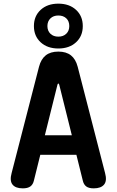

<svg xmlns="http://www.w3.org/2000/svg" viewBox="-20 -1023 640 1053"><path d="M226 -281H374L305 -558Q303 -565 300 -565Q297 -565 295 -558ZM434 -33 399 -174H201L166 -33Q161 -11 146.5 -0.5Q132 10 105 10Q65 10 48.5 -11Q32 -32 44 -75L194 -657Q205 -699 231 -719.5Q257 -740 300 -740Q343 -740 369 -719.5Q395 -699 406 -657L556 -75Q568 -32 551 -11Q534 10 494 10Q467 10 453 -0.5Q439 -11 434 -33ZM300 -757Q240 -757 203 -791Q166 -825 166 -880Q166 -935 203 -969Q240 -1003 300 -1003Q360 -1003 397 -969Q434 -935 434 -880Q434 -825 397 -791Q360 -757 300 -757ZM300 -822Q327 -822 343.5 -838Q360 -854 360 -880Q360 -907 343.5 -922.5Q327 -938 300 -938Q273 -938 256.5 -922Q240 -906 240 -880Q240 -854 256.5 -838Q273 -822 300 -822Z"/></svg>

Font: Maple Mono NL
Style: Bold
Weight: 700
Monospace: yes
Designer: subframe7536
Version: Version 7.000